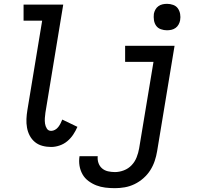

<svg xmlns="http://www.w3.org/2000/svg" viewBox="-20 -759 1090 1002"><path d="M247 8Q223 8 201 2Q179 -4 162.5 -17.5Q146 -31 135.5 -50.5Q125 -70 121 -92.5Q117 -115 118 -138Q119 -161 123 -185L200 -651H103V-735H310L217 -171Q215 -157 214 -142.5Q213 -128 215 -114Q217 -100 224.5 -88Q232 -76 247 -76Q257 -76 267 -81.5Q277 -87 284 -96Q291 -105 296 -115Q301 -125 305 -135L384 -97Q375 -76 362 -56.5Q349 -37 331 -22Q313 -7 290.5 0.5Q268 8 247 8ZM580 223Q554 223 529.5 220Q505 217 483 208.5Q461 200 441.5 185.5Q422 171 410.5 150.5Q399 130 395 106Q391 82 395 56H490Q488 75 494 92Q500 109 513 120Q526 131 543.5 135Q561 139 580 139Q603 139 626.5 130Q650 121 667 103Q684 85 693 62Q702 39 706 16L781 -436H633V-520H891L800 30Q796 55 787.5 80.5Q779 106 764.5 129Q750 152 728.5 171Q707 190 682 202Q657 214 631 218.5Q605 223 580 223ZM851 -601Q835 -601 819.5 -606.5Q804 -612 795 -624.5Q786 -637 783.5 -653.5Q781 -670 783 -687Q785 -698 791 -709Q797 -720 807 -727Q817 -734 828.5 -736.5Q840 -739 852 -739Q868 -739 883.5 -733.5Q899 -728 908 -715.5Q917 -703 920 -686.5Q923 -670 920 -653Q918 -642 912 -631Q906 -620 896 -613Q886 -606 874.5 -603.5Q863 -601 851 -601Z"/></svg>

Font: Iosevka Custom Medium
Style: Italic
Weight: 500
Italic angle: -9°
Designer: Belleve Invis
Foundry: Belleve Invis
Version: Version 27.0.1